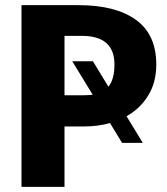

<svg xmlns="http://www.w3.org/2000/svg" viewBox="-20 -731 655 751"><path d="M591.3 -479Q591.3 -408.7 559.7 -357.4Q528.2 -306.2 474.9 -276.4L538.5 -172.3H457.4L410.3 -249.7Q363.1 -236.4 309.2 -236.4H232.3V0H64.1V-710.8H287.7Q432.3 -710.8 511.8 -653.3Q591.3 -595.9 591.3 -479ZM262.6 -491.3H343.6L404.1 -391.8Q427.7 -420.5 427.7 -479Q427.7 -590.8 299.5 -590.8H232.3V-358.5H308.7Q327.2 -358.5 342.6 -360.5Z"/></svg>

Font: Fira Code
Style: Bold
Weight: 700
Monospace: yes
Designer: Carrois Corporate, Edenspiekermann AG, Nikita Prokopov
Foundry: Carrois Corporate, Edenspiekermann AG, Nikita Prokopov
Version: Version 6.000; ttfautohint (v1.8.2) -l 8 -r 50 -G 200 -x 14 